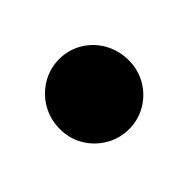

<svg xmlns="http://www.w3.org/2000/svg" viewBox="-59 -294 404 404"><g transform="rotate(45 143.5 -91.5)"><path d="M33 -91.5Q33 -119.5 47 -143Q61 -166.5 85.2 -180Q109.5 -193.5 138.5 -193.5Q166.5 -193.5 190 -180Q213.5 -166.5 227.5 -143Q241.5 -119.5 241.5 -91.5Q241.5 -63.5 227.5 -39.8Q213.5 -16 190 -2.2Q166.5 11.5 138.5 11.5Q109.5 11.5 85.5 -2.2Q61.5 -16 47.2 -39.8Q33 -63.5 33 -91.5Z"/></g></svg>

Font: Anybody Wide
Style: Bold
Weight: 700
Width: 7
Designer: Tyler Finck
Foundry: Etcetera Type Company
Version: Version 1.000; ttfautohint (v1.8)